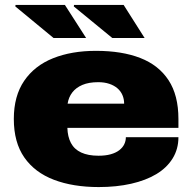

<svg xmlns="http://www.w3.org/2000/svg" viewBox="-20 -746 779 778"><path d="M380 12Q276 12 198.5 -17.5Q121 -47 78.5 -108Q36 -169 36 -264Q36 -357 78 -418.5Q120 -480 195 -510Q270 -540 369 -540Q474 -540 548.5 -511Q623 -482 663 -421Q703 -360 703 -264V-228H253Q254 -192 267.5 -166.5Q281 -141 309 -128Q337 -115 379 -115Q408 -115 429 -121Q450 -127 463.5 -137.5Q477 -148 483.5 -161.5Q490 -175 490 -190H703Q703 -142 679.5 -104Q656 -66 613.5 -40.5Q571 -15 511.5 -1.5Q452 12 380 12ZM254 -326H483Q483 -345 476 -361Q469 -377 455.5 -388.5Q442 -400 422.5 -406.5Q403 -413 378 -413Q340 -413 314 -402Q288 -391 273 -371.5Q258 -352 254 -326ZM435 -592 279 -720 280 -726H481L566 -592ZM197 -592 42 -720 43 -726H243L329 -592Z"/></svg>

Font: Archivo SemiExpanded Black
Style: Regular
Weight: 900
Width: 6
Designer: Hector Gatti
Foundry: Omnibus-Type
Version: Version 2.001